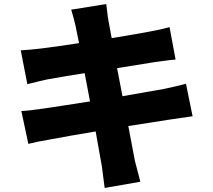

<svg xmlns="http://www.w3.org/2000/svg" viewBox="-20 -845 1040 936"><path d="M886.7 -436.5 918.9 -278.3Q908.2 -277.3 804.7 -261.7Q791 -259.8 721.7 -248.5Q652.3 -237.3 605.5 -230.5Q629.9 -98.6 637.7 -60.5Q641.6 -43.9 651.4 -8.3Q661.1 27.3 664.1 41L490.2 71.3Q477.5 -27.3 476.6 -34.2Q474.6 -43.9 446.3 -204.1Q315.4 -182.6 223.6 -165Q159.2 -154.3 118.2 -143.6L84 -303.7Q115.2 -304.7 196.3 -316.4Q209 -318.4 287.1 -330.1Q365.2 -341.8 418.9 -350.6L392.6 -488.3Q308.6 -475.6 210.9 -458Q186.5 -453.1 113.3 -434.6L81.1 -599.6Q129.9 -602.5 178.7 -608.4Q252.9 -617.2 365.2 -634.8L348.6 -717.8Q339.8 -755.9 327.1 -797.9L498 -825.2Q499 -820.3 502.4 -789.1Q505.9 -757.8 508.8 -743.2Q509.8 -735.4 515.6 -707Q521.5 -678.7 524.4 -659.2Q586.9 -668.9 701.2 -689.5Q757.8 -699.2 806.6 -712.9L835.9 -554.7Q824.2 -553.7 806.2 -551.8Q788.1 -549.8 765.6 -546.4Q743.2 -543 732.4 -542L550.8 -512.7L577.1 -376Q674.8 -392.6 777.3 -411.1Q834 -422.9 886.7 -436.5Z"/></svg>

Font: Gen Shin Gothic Monospace Heavy
Style: Bold
Weight: 800
Designer: [Source Han Sans]
Ryoko NISHIZUKA  (kana & ideographs); Paul D. Hunt (Latin, Greek & Cyrillic); Wenlong ZHANG  (bopomofo
Version: Version 1.002.20150607